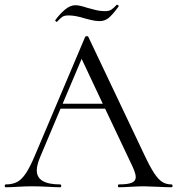

<svg xmlns="http://www.w3.org/2000/svg" viewBox="-24 -789 747 809"><path d="M698 0Q678 0 640 -2Q600 -4 583 -4Q561 -4 527 -2Q493 0 477 0Q473 0 473 -6Q473 -12 477 -12Q514 -12 531 -19Q548 -26 548 -43Q548 -57 535 -86L419 -331H231L145 -127Q131 -93 131 -71Q131 -12 229 -12Q234 -12 234 -6Q234 0 229 0Q211 0 179 -2Q141 -4 111 -4Q85 -4 51 -2Q21 0 1 0Q-4 0 -4 -6Q-4 -12 1 -12Q29 -12 48.5 -22.5Q68 -33 85.5 -59.5Q103 -86 124 -136L335 -634Q336 -636 341.5 -636.5Q347 -637 348 -634L584 -137Q608 -86 625.5 -59.5Q643 -33 659.5 -22.5Q676 -12 698 -12Q703 -12 703 -6Q703 0 698 0ZM409 -352 320 -541 240 -352ZM468 -769H469Q472 -769 474.5 -766.5Q477 -764 476 -762Q449 -725 432.5 -712.5Q416 -700 396 -700Q378 -700 358.5 -705Q339 -710 335 -711Q294 -724 265 -724Q247 -724 238.5 -718Q230 -712 216 -697H215Q213 -697 210.5 -699.5Q208 -702 209 -704Q226 -728 248.5 -747.5Q271 -767 294 -767Q311 -767 344 -756Q349 -755 372.5 -748.5Q396 -742 419 -742Q436 -742 446 -749Q456 -756 468 -769Z"/></svg>

Font: Cormorant Garamond
Style: Regular
Weight: 400
Designer: Christian Thalmann (Catharsis Fonts)
Version: Version 3.000